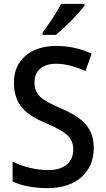

<svg xmlns="http://www.w3.org/2000/svg" viewBox="-20 -961 545 991"><path d="M416 -931V-941H296C272 -896 232 -836 200 -793V-781H268C314 -817 388 -893 416 -931ZM464 -197C464 -302 405 -354 294 -402C191 -446 158 -472 158 -538C158 -593 196 -632 269 -632C320 -632 373 -616 421 -594L453 -684C403 -707 342 -724 270 -724C140 -724 51 -652 52 -535C52 -422 111 -370 217 -325C325 -279 358 -251 358 -188C358 -126 314 -83 229 -83C166 -83 96 -101 45 -127V-25C93 -1 154 10 228 10C374 10 464 -73 464 -197Z"/></svg>

Font: Noto Sans Khmer UI SemiCondensed Medium
Style: Regular
Weight: 500
Width: 4
Designer: Danh Hong and the Monotype Design Team
Foundry: Monotype Imaging Inc.
Version: Version 2.002